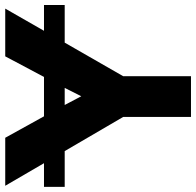

<svg xmlns="http://www.w3.org/2000/svg" viewBox="-29 -740 768 752"><g transform="rotate(-90 355.0 -364.0)"><path d="M711.4 -575.7H610.4L697.3 -727.5H510.3L429.7 -575.7H275.4L191.4 -727.5H3.4L91.8 -575.7H-1V-494.6H139.2L272.9 -265.6V0H432.6V-265.6L564 -494.6H711.4ZM319.8 -494.6H386.7L354 -429.7Z"/></g></svg>

Font: Raveo Display
Style: Bold
Weight: 700
Designer: Jakub Foglar, Rasmus Andersson (Inter)
Foundry: Jakubfoglar.com
Version: Version 1.100;Glyphs 3.2.3 (3260)